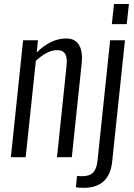

<svg xmlns="http://www.w3.org/2000/svg" viewBox="-20 -777 662 949"><path d="M355 147.9 360.8 92.3Q366.2 93.8 385.7 93.8Q407.7 93.8 422.6 87.6Q437.5 81.5 445.6 69.1Q453.6 56.6 457 44.2Q460.4 31.7 462.4 13.7L524.4 -578.1H597.7L534.7 20Q521.5 151.4 393.6 151.4Q363.3 151.4 355 147.9ZM532.7 -657.7 543.5 -757.3H617.2L606.4 -657.7ZM33.7 0 94.2 -578.1H167.5L161.6 -518.1Q231.9 -586.9 307.6 -586.9Q351.1 -586.9 370.6 -554.7Q385.3 -530.8 385.3 -491.2Q385.3 -478.5 383.8 -463.9L335 0H261.7L308.6 -448.2Q310.1 -461.4 310.1 -472.2Q310.1 -497.6 301.8 -510.7Q290.5 -529.3 262.2 -529.3Q213.9 -529.3 157.2 -476.1L106.9 0Z"/></svg>

Font: Oswald
Style: Light
Weight: 300
Designer: Vernon Adams
Foundry: Vernon Adams
Version: 3.0; ttfautohint (v0.95.6-bc232) -l 8 -r 50 -G 200 -x 0 -w "